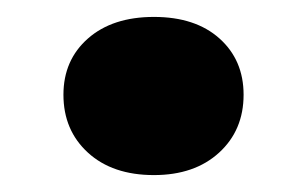

<svg xmlns="http://www.w3.org/2000/svg" viewBox="-20 -193 363 227"><path d="M162 14Q113 14 84 -12.5Q55 -39 55 -81Q55 -122 84 -147.5Q113 -173 162 -173Q211 -173 239.5 -147.5Q268 -122 268 -81Q268 -39 239 -12.5Q210 14 162 14Z"/></svg>

Font: Display Black
Style: Regular
Weight: 900
Designer: Latin by Veronika Burian and Jose Scaglione. Greek by Irene Vlachou. Cyrillic by Vera Evstafieva.
Foundry: TypeTogether
Version: Version 3.002